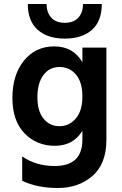

<svg xmlns="http://www.w3.org/2000/svg" viewBox="-20 -745 611 960"><path d="M489 -725Q489 -639 439.5 -595.5Q390 -552 304 -552Q218 -552 168.5 -596Q119 -640 119 -725H213Q213 -682 236.5 -656.5Q260 -631 304 -631Q348 -631 371.5 -656.5Q395 -682 395 -725ZM277.5 -410Q227 -410 197 -369.5Q167 -329 167 -259Q167 -189 198 -151.5Q229 -114 277.5 -114Q326 -114 359 -152.5Q392 -191 392 -262.5Q392 -334 360 -372Q328 -410 277.5 -410ZM512 -46Q512 74 442.5 134.5Q373 195 269.5 195Q166 195 91 159V37Q159 85 254 85Q392 85 392 -47V-91Q346 -16 254.5 -16Q163 -16 102.5 -78.5Q42 -141 42 -255.5Q42 -370 99.5 -441.5Q157 -513 251.5 -513Q346 -513 392 -434V-507H512Z"/></svg>

Font: Hind Jalandhar SemiBold
Style: Regular
Weight: 600
Designer: Namrata Goyal
Foundry: Indian Type Foundry
Version: Version 0.702;PS 1.0;hotconv 1.0.81;makeotf.lib2.5.63406